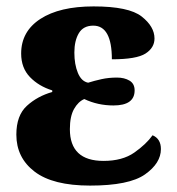

<svg xmlns="http://www.w3.org/2000/svg" viewBox="-20 -569 551 599"><path d="M261 10Q383 10 432.5 -25Q482 -60 482 -104Q482 -136 456 -147Q436 -119 399 -93Q362 -67 303 -67Q198 -67 198 -166Q198 -206 211 -229Q224 -252 243 -260Q285 -240 334 -240Q400 -240 400 -287Q400 -308 384 -317.5Q368 -327 345 -327Q319 -327 296.5 -322Q274 -317 255 -311Q234 -315 223 -341.5Q212 -368 212 -405Q212 -442 226 -465.5Q240 -489 271 -489Q329 -489 329 -384Q406 -384 434 -402Q462 -420 462 -449Q462 -486 422 -517.5Q382 -549 272 -549Q166 -549 106 -510Q46 -471 46 -402Q46 -357 73.5 -328.5Q101 -300 143 -287V-282Q97 -269 64 -239Q31 -209 31 -149Q31 -77 88 -33.5Q145 10 261 10Z"/></svg>

Font: Noto Serif SemiCondensed Extra
Style: Regular
Weight: 800
Width: 4
Designer: Monotype Design Team
Foundry: Monotype Imaging Inc.
Version: Version 1.002